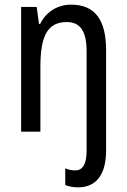

<svg xmlns="http://www.w3.org/2000/svg" viewBox="-20 -567 545 827"><path d="M316 240C399 240 437 179 437 81V-350C437 -475 394 -547 286 -547C229 -547 179 -517 153 -464H148L138 -537H71V0H154V-279C154 -415 186 -472 268 -472C327 -472 353 -430 353 -347V83C353 142 335 167 304 167C289 167 275 164 261 158V230C277 236 295 240 316 240Z"/></svg>

Font: Noto Sans Ethiopic Condensed
Style: Regular
Weight: 400
Width: 3
Designer: Monotype Design Team
Foundry: Monotype Imaging Inc.
Version: Version 2.102